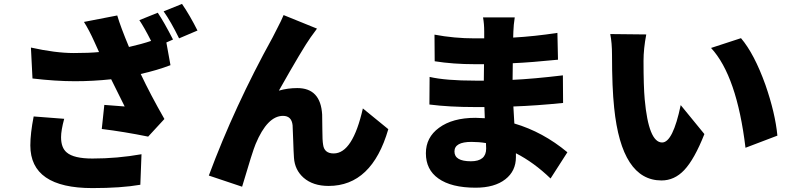

<svg xmlns="http://www.w3.org/2000/svg" viewBox="-20 -898 4040 981"><path d="M308 -291Q292 -232 292 -197Q292 -143 321 -119Q357 -88 452 -88Q579 -88 703 -110L697 46Q599 63 452 63Q135 63 135 -155Q135 -216 152 -303ZM786 -833Q818 -786 864 -696L830 -681L851 -565Q783 -539 699 -520Q748 -416 820 -290L737 -200Q614 -225 500 -239L513 -362L617 -354L548 -493Q455 -483 363 -483Q265 -483 146 -497L138 -655Q264 -627 357 -627Q436 -627 486 -632L462 -685Q436 -743 409 -786L579 -819Q596 -761 639 -658Q705 -673 752 -689Q717 -758 692 -795ZM910 -878Q951 -818 989 -742L895 -702Q853 -788 816 -840Z M1599 -752Q1607 -761 1567 -707Q1527 -651 1405 -435Q1450 -448 1499 -448Q1618 -448 1626 -313L1627 -236Q1627 -180 1631 -158Q1637 -114 1685 -114Q1782 -114 1834 -344L1964 -238Q1880 52 1659 52Q1579 52 1531 10Q1486 -30 1482 -92Q1480 -119 1478 -182Q1476 -243 1475 -258Q1470 -306 1426 -306Q1346 -306 1286 -162Q1271 -127 1217 56L1047 -1Q1178 -354 1373 -707Q1376 -714 1398 -756Q1417 -792 1429 -821Z M2463 -167Q2427 -173 2389 -173Q2302 -173 2302 -124Q2302 -74 2386 -74Q2464 -74 2464 -139Q2464 -155 2463 -167ZM2793 14Q2708 -68 2616 -115V-95Q2616 -24 2562 18Q2507 61 2410 61Q2286 61 2220 14Q2156 -31 2156 -115Q2156 -196 2223 -245Q2292 -296 2409 -296Q2425 -296 2457 -294L2455 -351H2406Q2276 -351 2174 -364L2175 -505Q2257 -486 2408 -486H2452L2453 -570H2406Q2296 -570 2201 -585L2200 -721Q2301 -702 2405 -702H2454V-737Q2454 -776 2448 -809H2610Q2604 -770 2603 -737L2602 -706Q2710 -712 2828 -730L2831 -593Q2692 -579 2600 -575L2599 -490Q2706 -495 2856 -513L2857 -372Q2719 -358 2603 -354Q2604 -324 2608 -267Q2754 -224 2879 -120Z M3282 -722Q3268 -649 3268 -587Q3268 -457 3274 -391Q3294 -170 3363 -170Q3418 -170 3458 -361L3579 -213Q3528 -84 3476 -29Q3426 24 3360 24Q3156 24 3118 -347Q3107 -450 3107 -617Q3107 -679 3098 -724ZM3766 -703Q3834 -623 3891 -464Q3941 -320 3952 -205L3789 -143Q3745 -510 3613 -653Z"/></svg>

Font: Source Han Sans CN Heavy
Style: Bold
Weight: 900
Designer: Ryoko NISHIZUKA (kana & ideographs); Paul D. Hunt (Latin, Greek & Cyrillic); Wenlong ZHANG (bopomofo); Sandoll Communica
Foundry: Adobe Systems Incorporated
Version: Version 1.000;PS 1;hotconv 1.0.78;makeotf.lib2.5.61930